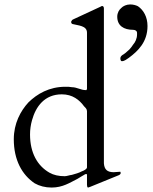

<svg xmlns="http://www.w3.org/2000/svg" viewBox="-20 -830 688 863"><path d="M368 -425H365C344 -425 325 -438 304 -438C294 -440 284 -440 274 -440C201 -440 147 -408 108 -370C72 -331 42 -275 42 -204C42 -111 79 -44 136 -6C157 6 183 13 212 13C262 13 294 -9 328 -26C340 -34 352 -40 363 -47C366 -48 367 -48 368 -48C370 -48 371 -46 371 -43V1C371 5 372 13 376 13C379 12 384 10 385 10L515 -43C518 -45 520 -46 521 -48C522 -48 522 -49 522 -50V-56C522 -57 521 -58 520 -58C520 -58 491 -56 491 -56C462 -56 449 -68 447 -96V-792C447 -799 444 -803 439 -803C438 -803 437 -803 436 -802L432 -800L307 -742C304 -740 302 -738 302 -736C300 -735 300 -733 300 -732C300 -729 300 -726 302 -725C302 -724 304 -723 306 -722C332 -715 371 -715 371 -683V-431C370 -429 370 -426 368 -425ZM115 -226C115 -247 118 -269 124 -290C141 -351 180 -406 258 -406C306 -406 337 -381 358 -352C364 -346 371 -340 371 -330V-78C371 -70 357 -63 348 -60C336 -53 317 -48 303 -44C293 -43 280 -38 271 -38C244 -38 221 -43 202 -54C148 -85 115 -143 115 -226ZM528 -555C540 -555 551 -565 559 -570C601 -601 643 -642 643 -713C643 -754 625 -785 600 -802C590 -807 578 -810 565 -810C549 -810 533 -803 525 -794C515 -786 507 -772 507 -755C507 -714 537 -696 578 -696C588 -696 596 -691 596 -682V-675C596 -657 588 -640 578 -629C574 -622 568 -615 562 -608C555 -602 549 -597 544 -592C538 -586 521 -581 521 -568C521 -563 522 -555 528 -555Z"/></svg>

Font: fbb
Style: Regular
Weight: 400
Designer: David J. Perry, Michael Sharpe
Version: Version 1.045